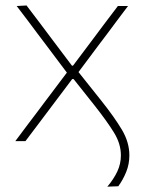

<svg xmlns="http://www.w3.org/2000/svg" viewBox="-20 -516 536 702"><path d="M372.5 166.5Q396 138.5 409 110.8Q422 83 422 52Q422 10 397.2 -30.5Q372.5 -71 326 -130L249 -227H244L174 -134Q146.5 -97.5 124 -67.5Q101 -37 73 0H36Q60.5 -33 78.8 -57.2Q97 -81.5 113.5 -103Q129.5 -124.5 148 -149L224.5 -250.5L152 -347Q133 -372.5 116.5 -394Q100 -415.5 82.5 -439.5Q64.5 -463 41 -494L77 -496Q106.5 -457.5 129 -427.5Q151.5 -397.5 177 -363.5L243 -276H247L313.5 -364.5Q338.5 -398 361 -428Q383.5 -457.5 411 -494H448Q424 -462 407 -439.5Q390 -416.5 374.8 -396.2Q359.5 -376 341 -351.5L267 -252.5L349.5 -149Q398.5 -87.5 425.8 -41.5Q453 4.5 453 52Q453 84 441.5 112.5Q430 141 412.5 165Z"/></svg>

Font: Heraclito Thin
Style: Regular
Weight: 100
Designer: Kostas Bartsokas (font) & Cristiano Sobral (main changes)
Foundry: Kostas Bartsokas (font) & Cristiano Sobral (main changes)
Version: Version 1.00;July 8, 2020;FontCreator 13.0.0.2655 64-bit